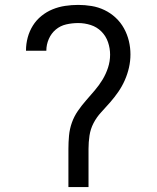

<svg xmlns="http://www.w3.org/2000/svg" viewBox="-20 -763 640 783"><path d="M259 0V-156Q259 -183 261.5 -210Q264 -237 273 -262.5Q282 -288 297.5 -310.5Q313 -333 331 -353.5Q349 -374 366.5 -394.5Q384 -415 398 -438Q412 -461 420.5 -487Q429 -513 429 -540Q429 -566 420.5 -591Q412 -616 393.5 -634.5Q375 -653 350 -661Q325 -669 299 -669Q274 -669 250 -663.5Q226 -658 207.5 -642.5Q189 -627 179 -604Q169 -581 169 -557V-556H86V-557Q86 -584 93 -610Q100 -636 114 -658.5Q128 -681 149 -698Q170 -715 194.5 -725Q219 -735 245.5 -739Q272 -743 299 -743Q326 -743 353.5 -738.5Q381 -734 406 -722Q431 -710 451.5 -691Q472 -672 485.5 -647.5Q499 -623 505.5 -596Q512 -569 512 -541Q512 -514 506 -487.5Q500 -461 489 -436Q478 -411 462.5 -388.5Q447 -366 429 -345.5Q411 -325 392.5 -305Q374 -285 361.5 -261Q349 -237 345 -210Q341 -183 341 -156V0Z"/></svg>

Font: Nova Nerd Font
Style: Regular
Weight: 400
Designer: Belleve Invis
Foundry: Belleve Invis
Version: Version 24.1.4; ttfautohint (v1.8.4);Nerd Fonts 3.1.1